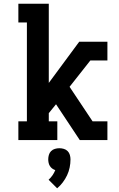

<svg xmlns="http://www.w3.org/2000/svg" viewBox="-20 -755 640 1035"><path d="M79 0V-101H125V-634H79V-735H243V-308L407 -530H559V-429H467L355 -287L479 -101H559V0H410L282 -193L243 -145V-101H289V0ZM288 260 242 214Q254 203 263 190Q272 177 278 162Q269 159 261.5 153.5Q254 148 249 140Q244 132 242 122.5Q240 113 240 104Q240 92 243.5 80Q247 68 255.5 59.5Q264 51 276 47.5Q288 44 300 44Q312 44 324 47.5Q336 51 344.5 59.5Q353 68 356.5 80Q360 92 360 104Q360 126 355.5 148Q351 170 341.5 190Q332 210 318.5 228Q305 246 288 260Z"/></svg>

Font: Iosevka Slab Extended
Style: Bold
Weight: 700
Width: 7
Monospace: yes
Designer: Belleve Invis
Foundry: Belleve Invis
Version: Version 11.1.0; ttfautohint (v1.8.3)